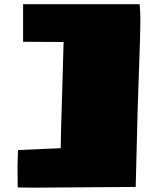

<svg xmlns="http://www.w3.org/2000/svg" viewBox="-20 -803 736 905"><path d="M144.5 81.5 63.5 80.6 62.5 -14.2 64.9 -95.7 266.1 -104.5Q266.6 -167.5 272.5 -351.1Q278.3 -534.7 279.8 -605L88.9 -606V-783.2H638.2Q641.6 -756.8 641.6 -702.9Q641.6 -648.9 636 -498.5Q630.4 -348.1 628.9 -291L619.6 78.1Z"/></svg>

Font: Seymour One
Style: Book
Weight: 400
Designer: vernon adams
Foundry: vernon adams
Version: Version 1.000; ttfautohint (v0.93) -l 8 -r 50 -G 200 -x 0 -w